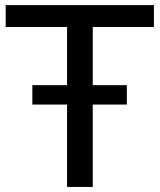

<svg xmlns="http://www.w3.org/2000/svg" viewBox="-20 -739 631 759"><path d="M346.7 0V-325.7H481.4V-402.3H346.7V-632.3H588.4V-718.8H2.4V-632.3H245.1V-402.3H107.9V-325.7H245.1V0Z"/></svg>

Font: Winston
Style: Regular
Weight: 400
Designer: Vernon Adams, Kim Jin-seong, David Berlow, Cristiano Sobral
Foundry: The Winston Project Authors
Version: Version 3.004